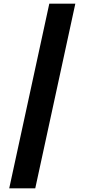

<svg xmlns="http://www.w3.org/2000/svg" viewBox="-20 -820 458 1040"><path d="M30 200 247 -800H388L171 200Z"/></svg>

Font: Big Shoulders Thin ExtraBold
Style: Regular
Weight: 800
Version: Version 2.002